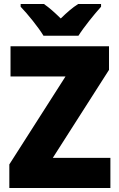

<svg xmlns="http://www.w3.org/2000/svg" viewBox="-20 -947 600 967"><path d="M199 -767H375C402 -810 457 -878 489 -913V-927H374C344 -908 318 -885 286 -854C254 -885 230 -907 201 -927H84V-913C118 -878 174 -809 199 -767ZM536 0V-152H246L529 -595V-714H33V-562H310L27 -119V0Z"/></svg>

Font: Noto Sans Kannada SemiCondensed Black
Style: Regular
Weight: 900
Width: 4
Designer: Jelle Bosma - Monotype Design Team
Foundry: Monotype Imaging Inc.
Version: Version 2.005